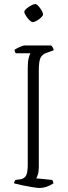

<svg xmlns="http://www.w3.org/2000/svg" viewBox="-20 -935 337 955"><path d="M177 0Q167 0 141.5 -4Q116 -8 90 -13.5Q64 -19 50 -23Q50 -28 52.5 -33Q55 -38 57 -40L80 -43Q98 -45 108 -59Q118 -73 118 -116V-599Q118 -628 122.5 -645.5Q127 -663 131 -670H59Q54 -674 52 -687Q58 -692 76.5 -700.5Q95 -709 102 -709H234Q238 -706 242 -699.5Q246 -693 247 -685L211 -672Q190 -665 181.5 -647.5Q173 -630 173 -584V-104Q173 -82 168.5 -67.5Q164 -53 160 -48L240 -40Q242 -37 243.5 -32.5Q245 -28 246 -23Q210 0 177 0ZM142 -825Q136 -825 126.5 -834.5Q117 -844 109 -856.5Q101 -869 101 -876Q101 -883 111.5 -892Q122 -901 135 -908Q148 -915 155 -915Q162 -915 171 -905Q180 -895 187 -883Q194 -871 194 -863Q194 -857 184.5 -848Q175 -839 163 -832Q151 -825 142 -825Z"/></svg>

Font: Texturina 72pt Thin
Style: Regular
Weight: 100
Designer: Guillermo Torres Carreño
Foundry: Omnibus-Type
Version: Version 1.002; ttfautohint (v1.8.3)